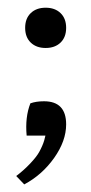

<svg xmlns="http://www.w3.org/2000/svg" viewBox="-20 -362 239 503"><path d="M43.5 121.1 22.5 99.1Q42 84.5 59.1 66.4Q76.2 48.3 83 35.6Q91.8 19.5 95.9 5.6Q100.1 -8.3 102.1 -24.9L116.2 -6.8H49.8Q45.4 -55.2 59.6 -91.3Q74.7 -96.7 95.2 -96.7Q153.3 -96.7 153.3 -36.1Q153.3 7.3 121.8 51.8Q90.3 96.2 43.5 121.1ZM99.6 -236.3Q75.2 -236.3 60.5 -250.5Q45.9 -264.6 45.9 -289.1Q45.9 -313.5 60.5 -327.6Q75.2 -341.8 99.6 -341.8Q124 -341.8 138.7 -327.6Q153.3 -313.5 153.3 -289.1Q153.3 -264.6 138.7 -250.5Q124 -236.3 99.6 -236.3Z"/></svg>

Font: Markazi Text
Style: Regular
Weight: 400
Designer: Borna Izadpanah (Arabic designer), Fiona Ross (Arabic design director) and Florian Runge (Latin designer)
Foundry: Borna Izadpanah and Florian Runge
Version: Version 1.000